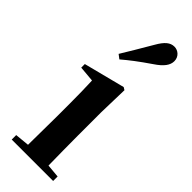

<svg xmlns="http://www.w3.org/2000/svg" viewBox="-279 -881 908 908"><g transform="rotate(45 174.5 -427.5)"><path d="M110 -644 131 -628C165 -657 201 -685 261 -726C303 -754 321 -779 321 -806C321 -836 297 -855 273 -855C245 -855 224 -837 200 -795C160 -727 136 -686 110 -644ZM110 0H316V-30L249 -36C248 -94 247 -180 247 -235V-388L251 -542L238 -550L31 -497V-473L110 -466C112 -418 113 -375 113 -308V-235L111 -37L39 -30V0Z"/></g></svg>

Font: GenRyuMin2 TW B
Style: Regular
Weight: 700
Version: Version 2.100;PS 2.1;hotconv 16.6.51;makeotf.lib2.5.65220 DE